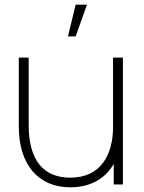

<svg xmlns="http://www.w3.org/2000/svg" viewBox="-20 -785 613 817"><path d="M302 -765 269 -630H302L350 -765ZM279 12C355 12 424 -17.5 464 -87.5V0H503V-540H461V-245C461 -129 411 -29 279 -29C167 -29 102 -100 102 -254V-540H60V-246C60 -86 142 12 279 12Z"/></svg>

Font: Hauora ExtraLight
Style: Regular
Weight: 200
Designer: Mikhail Sharanda
Foundry: WCYS & Co.
Version: Version 1.010